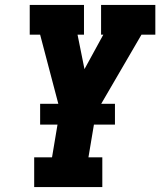

<svg xmlns="http://www.w3.org/2000/svg" viewBox="-20 -755 647 775"><path d="M118 0V-120H190L222 -311L142 -615H100V-735H319V-615H293L321 -476L397 -615H388V-735H607V-615H551L367 -299L337 -120H393V0ZM142 -252V-336H444V-252Z"/></svg>

Font: Iosevka Slab Heavy Extended
Style: Italic
Weight: 900
Width: 7
Italic angle: -9°
Monospace: yes
Designer: Belleve Invis
Foundry: Belleve Invis
Version: Version 11.1.0; ttfautohint (v1.8.3)